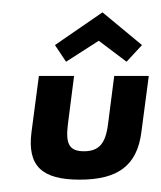

<svg xmlns="http://www.w3.org/2000/svg" viewBox="-20 -287 261 311"><path d="M43 -164 31 -73C24 -18 48 4 109 4C170 4 202 -18 209 -73L221 -164H165L155 -86C151 -54 140 -42 116 -42C92 -42 86 -54 90 -86L100 -164ZM69 -214 87 -187 140 -221 185 -187 210 -214 146 -267Z"/></svg>

Font: Hussar Tani
Style: DwaKurs
Weight: 700
Foundry: Cannot Into Space Fonts
Version: Version 0.92